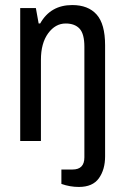

<svg xmlns="http://www.w3.org/2000/svg" viewBox="-20 -558 496 760"><path d="M396 -379V61Q396 113 371.5 147.5Q347 182 292 182Q257 182 223 170V113H267Q314 113 314 65V-373Q314 -424 295 -444.5Q276 -465 240 -465Q199 -465 170.5 -426Q142 -387 142 -321V0H60V-526H122L133 -465H139Q180 -538 266 -538Q329 -538 362.5 -500.5Q396 -463 396 -379Z"/></svg>

Font: Archivo Narrow
Style: Regular
Weight: 400
Designer: Hector Gatti
Foundry: Omnibus-Type
Version: Version 1.003